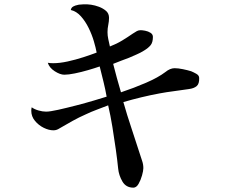

<svg xmlns="http://www.w3.org/2000/svg" viewBox="-20 -783 1040 884"><path d="M897 -424Q898 -397 885.5 -386.5Q873 -376 850 -373Q834 -371 814.5 -368Q795 -365 779 -363Q763 -361 747 -358.5Q731 -356 715 -353Q672 -345 630.5 -335Q589 -325 548 -313Q565 -253 585 -193.5Q605 -134 624 -74Q629 -58 634.5 -42Q640 -26 640 -9Q640 3 634 24.5Q628 46 618 63.5Q608 81 594 81Q560 81 543.5 52.5Q527 24 524 -7Q520 -47 513 -96.5Q506 -146 497.5 -198.5Q489 -251 478 -298Q450 -287 424.5 -277.5Q399 -268 376 -257Q344 -243 313.5 -226Q283 -209 254 -192Q241 -183 226 -183Q205 -183 181.5 -194.5Q158 -206 141 -226.5Q124 -247 124 -273Q124 -278 124.5 -281.5Q125 -285 126 -289Q138 -280 157 -274.5Q176 -269 192 -269Q210 -269 248 -277.5Q286 -286 330.5 -297.5Q375 -309 413.5 -320.5Q452 -332 471 -338Q465 -372 456.5 -406.5Q448 -441 439 -477Q416 -469 385 -460Q354 -451 324.5 -445Q295 -439 276 -439Q257 -439 232 -455Q207 -471 200 -494Q206 -493 212 -492.5Q218 -492 225 -492Q255 -492 291.5 -500Q328 -508 363.5 -519.5Q399 -531 425 -541Q421 -563 412 -593.5Q403 -624 388 -654.5Q373 -685 352.5 -708Q332 -731 306 -737Q308 -748 317 -753Q326 -758 337 -760Q343 -762 350 -762Q357 -762 363 -763Q400 -765 435 -752Q454 -745 468 -733Q482 -721 482 -701Q482 -685 478.5 -668.5Q475 -652 475 -635Q475 -619 478.5 -603Q482 -587 486 -569Q517 -581 542.5 -596.5Q568 -612 591 -628Q603 -636 610.5 -640Q618 -644 628 -644Q635 -644 648.5 -641.5Q662 -639 673 -632Q684 -625 684 -613Q684 -588 673.5 -575Q663 -562 643 -550Q627 -540 609.5 -532.5Q592 -525 574 -517Q556 -510 538 -503.5Q520 -497 501 -489Q509 -457 518 -424.5Q527 -392 537 -358Q597 -378 652.5 -402Q708 -426 741 -451Q763 -469 784 -469Q800 -469 822 -464.5Q844 -460 860 -455Q870 -451 883.5 -443.5Q897 -436 897 -424Z"/></svg>

Font: Kaisei Tokumin
Style: Regular
Weight: 400
Designer: Font-Kai, 金井和夫
Foundry: KAZUO KANAI
Version: Version 5.003